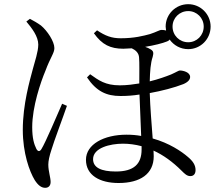

<svg xmlns="http://www.w3.org/2000/svg" viewBox="-20 -839 1040 918"><path d="M805 -712C805 -753 838 -786 880 -786C921 -786 954 -753 954 -712C954 -670 921 -637 880 -637C838 -637 805 -670 805 -712ZM106 -736C132 -705 163 -665 163 -626C163 -592 146 -543 137 -509C123 -456 89 -341 89 -218C89 -107 121 -19 146 22C162 47 178 59 196 59C213 59 222 48 222 31C222 9 211 -20 211 -52C211 -69 216 -93 226 -123C238 -164 281 -277 300 -333L277 -343C254 -291 198 -158 178 -126C170 -113 161 -114 154 -127C143 -149 134 -178 134 -231C134 -329 175 -448 197 -500C221 -565 240 -585 240 -609C240 -641 206 -692 176 -717C158 -730 140 -740 123 -749ZM657 -140V-124C657 -55 620 -19 534 -19C463 -19 425 -38 425 -78C425 -132 506 -152 568 -152C597 -152 627 -148 657 -140ZM411 -484 396 -469C441 -402 489 -380 556 -380C587 -380 616 -382 647 -387L655 -189C633 -193 610 -195 585 -195C477 -195 391 -149 391 -75C391 -1 457 36 547 36C650 36 715 -7 715 -92L714 -119C760 -98 805 -66 849 -22C863 -8 874 3 890 3C907 3 915 -9 915 -26C915 -50 902 -69 878 -89C848 -115 789 -155 710 -177C705 -243 698 -328 696 -394C752 -404 814 -420 857 -437C880 -447 889 -459 889 -471C889 -494 855 -502 840 -502C834 -502 825 -495 798 -483C773 -473 737 -460 696 -450C697 -497 700 -538 710 -567C715 -586 714 -594 702 -602C694 -607 684 -612 674 -615C717 -622 757 -632 779 -641C784 -643 789 -646 791 -650C811 -622 843 -604 880 -604C939 -604 987 -652 987 -712C987 -771 939 -819 880 -819C820 -819 772 -771 772 -712L774 -693C768 -695 761 -696 753 -696C742 -696 731 -687 697 -676C667 -668 623 -656 557 -656C513 -656 483 -668 444 -694L429 -680C468 -625 508 -606 570 -606L610 -608C627 -600 644 -587 645 -563C647 -539 646 -486 646 -440C621 -436 588 -431 553 -431C483 -431 452 -455 411 -484Z"/></svg>

Font: Noto Serif CJK TC
Style: Regular
Weight: 400
Designer: Ryoko NISHIZUKA 西塚涼子 (kana & ideographs); Frank Grießhammer (Latin, Greek & Cyrillic); Wenlong ZHANG 张文龙 (bopomofo); San
Foundry: Adobe
Version: Version 2.001;hotconv 1.1.0;makeotfexe 2.6.0